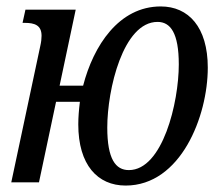

<svg xmlns="http://www.w3.org/2000/svg" viewBox="-20 -566 695 596"><path d="M15 0H101L154 -250H228C225 -226 223 -202 223 -180C223 -54 283 10 370 10C541 10 625 -205 625 -356C625 -482 565 -546 479 -546C349 -546 270 -424 238 -300H165L215 -536H59L50 -495H57C87 -495 109 -488 109 -455C109 -446 108 -436 105 -423ZM380 -38C339 -38 313 -72 313 -170C313 -288 362 -498 469 -498C509 -498 535 -464 535 -366C535 -248 485 -38 380 -38Z"/></svg>

Font: Noto Serif ExtraCondensed
Style: Italic
Weight: 400
Width: 2
Italic angle: -12°
Designer: Monotype Design Team
Foundry: Monotype Imaging Inc.
Version: Version 2.014